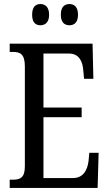

<svg xmlns="http://www.w3.org/2000/svg" viewBox="-20 -930 539 950"><path d="M324 -805C346 -805 366 -818 366 -857C366 -897 346 -910 324 -910C300 -910 281 -897 281 -857C281 -818 300 -805 324 -805ZM180 -805C202 -805 223 -818 223 -857C223 -897 202 -910 180 -910C157 -910 139 -897 139 -857C139 -818 157 -805 180 -805ZM28 0H463L468 -174H422L418 -132C412 -88 392 -49 341 -49H195V-350H384V-398H195V-665H322C371 -665 389 -626 392 -582L396 -540H442L438 -714H28V-673H45C78 -673 103 -664 103 -602V-107C103 -52 81 -41 45 -41H28Z"/></svg>

Font: Noto Serif Lao ExtCond
Style: Regular
Weight: 400
Width: 2
Designer: Monotype Design Team
Foundry: Monotype Imaging Inc.
Version: Version 2.004